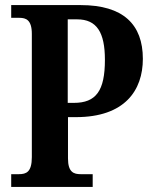

<svg xmlns="http://www.w3.org/2000/svg" viewBox="-20 -734 598 754"><path d="M24 0H344V-50H297C270 -50 247 -57 247 -112V-274H278C470 -274 541 -379 541 -503C541 -638 464 -714 297 -714H24V-664H56C82 -664 105 -656 105 -601V-117C105 -58 83 -50 54 -50H24ZM270 -330H246V-658H283C360 -658 392 -607 392 -499C392 -377 357 -330 270 -330Z"/></svg>

Font: Noto Serif Armenian Condensed
Style: Bold
Weight: 700
Width: 3
Designer: Monotype Design Team
Foundry: Monotype Imaging Inc.
Version: Version 2.008